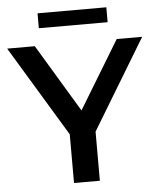

<svg xmlns="http://www.w3.org/2000/svg" viewBox="-67 -913 795 962"><g transform="rotate(-5 330.5 -431.5)"><path d="M396 -247V0H266V-245L-9 -700H130L335 -359L542 -700H670ZM158 -863H504V-788H158Z"/></g></svg>

Font: mBank SemiBold
Style: Regular
Weight: 600
Designer: Julieta Ulanovsky
Foundry: Julieta Ulanovsky
Version: Version 7.200